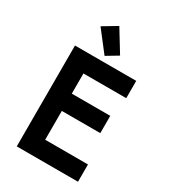

<svg xmlns="http://www.w3.org/2000/svg" viewBox="-222 -1045 1024 1154"><g transform="rotate(30 290.0 -467.5)"><path d="M85 -700V0H510V-120H213V-320H480V-440H213V-580H510V-700ZM160 -877 270 -735 350 -783 257 -935Z"/></g></svg>

Font: KT Kiyosuna Sans Bold
Style: Regular
Weight: 700
Designer: [Zen Kaku Gothic] Yoshimichi Ohira
Version: Version 1.010;Glyphs 3.1.2 (3151)